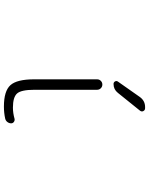

<svg xmlns="http://www.w3.org/2000/svg" viewBox="97 -914 805 1040"><g transform="rotate(90 500.0 -393.5)"><path d="M504.9 -748Q525.4 -776.4 559.6 -776.4H565.4Q576.2 -776.4 581.1 -767.1Q585.9 -757.8 579.1 -749L482.4 -628.9Q463.9 -605.5 434.6 -605.5Q424.8 -605.5 420.4 -613.8Q416 -622.1 421.9 -629.9ZM465.8 -177.7Q465.8 -105.5 485.8 -83Q505.9 -60.5 562.5 -60.5Q591.8 -60.5 623 -69.3Q631.8 -71.3 639.6 -65.9Q647.5 -60.5 647.5 -50.8Q647.5 -40 640.6 -30.8Q633.8 -21.5 622.1 -18.6Q590.8 -11.7 556.6 -11.7Q472.7 -11.7 440.9 -46.9Q409.2 -82 409.2 -174.8V-516.6Q409.2 -528.3 417.5 -536.6Q425.8 -544.9 437.5 -544.9Q449.2 -544.9 457.5 -536.6Q465.8 -528.3 465.8 -516.6Z"/></g></svg>

Font: Gen Jyuu Gothic L Monospace Light
Style: Regular
Weight: 300
Designer: [Source Han Sans]
Ryoko NISHIZUKA  (kana & ideographs); Paul D. Hunt (Latin, Greek & Cyrillic); Wenlong ZHANG  (bopomofo
Version: Version 1.002.20150607